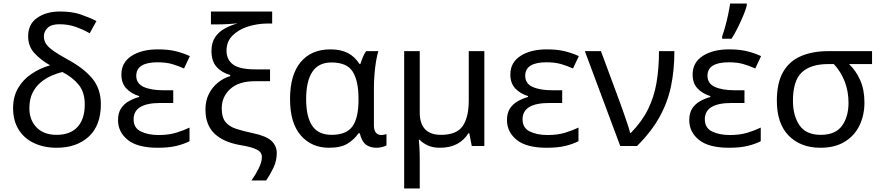

<svg xmlns="http://www.w3.org/2000/svg" viewBox="-20 -825 4972 1085"><path d="M319 -760Q388 -760 437 -743Q486 -726 525 -706L487 -637Q450 -658 408 -673Q366 -688 315 -688Q270 -688 249 -667.5Q228 -647 228 -619Q228 -595 241 -576Q254 -557 283.5 -536.5Q313 -516 362 -489Q453 -440 501.5 -381.5Q550 -323 550 -236Q550 -116 481.5 -53Q413 10 300 10Q229 10 173 -16Q117 -42 85.5 -92.5Q54 -143 54 -214Q54 -278 81.5 -326Q109 -374 156.5 -406.5Q204 -439 263 -456Q207 -488 173 -526.5Q139 -565 139 -620Q139 -689 190.5 -724.5Q242 -760 319 -760ZM333 -418Q302 -411 269.5 -396.5Q237 -382 209 -358.5Q181 -335 163.5 -299.5Q146 -264 146 -213Q146 -147 186.5 -105Q227 -63 300 -63Q377 -63 418 -107.5Q459 -152 459 -235Q459 -303 425.5 -345Q392 -387 333 -418Z M959 -315V-243H886Q735 -243 735 -151Q735 -102 776 -82Q817 -62 877 -62Q933 -62 975.5 -75Q1018 -88 1051 -104V-27Q1020 -11 977 -0.5Q934 10 872 10Q757 10 702 -34.5Q647 -79 647 -146Q647 -186 663.5 -211.5Q680 -237 707 -252.5Q734 -268 766 -277V-282Q721 -296 693.5 -325.5Q666 -355 666 -404Q666 -472 723.5 -509Q781 -546 872 -546Q930 -546 971.5 -536Q1013 -526 1053 -508L1020 -438Q987 -453 952.5 -463Q918 -473 871 -473Q750 -473 750 -397Q750 -353 791.5 -334Q833 -315 903 -315Z M1141 -206Q1141 -256 1160.5 -294.5Q1180 -333 1212 -358.5Q1244 -384 1281 -395V-401Q1232 -415 1203.5 -447.5Q1175 -480 1175 -537Q1175 -584 1195.5 -614.5Q1216 -645 1249.5 -663.5Q1283 -682 1323 -693Q1304 -691 1270 -689Q1236 -687 1202 -687H1172V-760H1518V-692H1492Q1435 -692 1381.5 -675Q1328 -658 1294 -624Q1260 -590 1260 -539Q1260 -488 1297 -460.5Q1334 -433 1423 -433H1506V-366H1420Q1329 -366 1281 -322Q1233 -278 1233 -213Q1233 -162 1254 -136Q1275 -110 1314.5 -97Q1354 -84 1407 -73Q1484 -57 1514 -29Q1544 -1 1544 40Q1544 84 1525 123.5Q1506 163 1484 195H1401Q1424 163 1442 126.5Q1460 90 1460 62Q1460 48 1452 36.5Q1444 25 1418 14.5Q1392 4 1338 -5Q1241 -22 1191 -71Q1141 -120 1141 -206Z M1839 10Q1741 10 1680 -59.5Q1619 -129 1619 -266Q1619 -402 1679 -474Q1739 -546 1847 -546Q1906 -546 1945.5 -525.5Q1985 -505 2011 -464H2017Q2022 -481 2030 -501Q2038 -521 2049 -536H2118Q2111 -514 2105 -478Q2099 -442 2096 -402Q2093 -362 2093 -326V-118Q2093 -87 2105 -74.5Q2117 -62 2134 -62Q2142 -62 2151 -64Q2160 -66 2164 -67V-3Q2157 1 2141 5.5Q2125 10 2108 10Q2071 10 2047.5 -8Q2024 -26 2013 -72H2006Q1983 -38 1945 -14Q1907 10 1839 10ZM1854 -63Q1937 -63 1971.5 -110.5Q2006 -158 2006 -261V-267Q2006 -367 1973.5 -419.5Q1941 -472 1853 -472Q1780 -472 1745 -419Q1710 -366 1710 -265Q1710 -165 1744.5 -114Q1779 -63 1854 -63Z M2717 -536V0H2646L2632 -72H2627Q2602 -32 2562 -11Q2522 10 2466 10Q2427 10 2399 -2.5Q2371 -15 2351 -35H2347Q2349 -17 2350.5 13Q2352 43 2352 84V240H2264V-536H2352V-190Q2352 -63 2472 -63Q2561 -63 2595 -113Q2629 -163 2629 -257V-536Z M3157 -315V-243H3084Q2933 -243 2933 -151Q2933 -102 2974 -82Q3015 -62 3075 -62Q3131 -62 3173.5 -75Q3216 -88 3249 -104V-27Q3218 -11 3175 -0.5Q3132 10 3070 10Q2955 10 2900 -34.5Q2845 -79 2845 -146Q2845 -186 2861.5 -211.5Q2878 -237 2905 -252.5Q2932 -268 2964 -277V-282Q2919 -296 2891.5 -325.5Q2864 -355 2864 -404Q2864 -472 2921.5 -509Q2979 -546 3070 -546Q3128 -546 3169.5 -536Q3211 -526 3251 -508L3218 -438Q3185 -453 3150.5 -463Q3116 -473 3069 -473Q2948 -473 2948 -397Q2948 -353 2989.5 -334Q3031 -315 3101 -315Z M3285 -536H3376L3483 -247Q3492 -223 3503.5 -190Q3515 -157 3525.5 -125.5Q3536 -94 3541 -74H3545Q3607 -137 3641.5 -206.5Q3676 -276 3690 -357.5Q3704 -439 3704 -536H3791Q3791 -431 3772.5 -340.5Q3754 -250 3708.5 -166.5Q3663 -83 3580 0H3485Z M4187 -315V-243H4114Q3963 -243 3963 -151Q3963 -102 4004 -82Q4045 -62 4105 -62Q4161 -62 4203.5 -75Q4246 -88 4279 -104V-27Q4248 -11 4205 -0.5Q4162 10 4100 10Q3985 10 3930 -34.5Q3875 -79 3875 -146Q3875 -186 3891.5 -211.5Q3908 -237 3935 -252.5Q3962 -268 3994 -277V-282Q3949 -296 3921.5 -325.5Q3894 -355 3894 -404Q3894 -472 3951.5 -509Q4009 -546 4100 -546Q4158 -546 4199.5 -536Q4241 -526 4281 -508L4248 -438Q4215 -453 4180.5 -463Q4146 -473 4099 -473Q3978 -473 3978 -397Q3978 -353 4019.5 -334Q4061 -315 4131 -315ZM4061 -606V-620Q4070 -645 4079 -677.5Q4088 -710 4095 -744Q4102 -778 4106 -805H4200V-794Q4195 -772 4181 -738.5Q4167 -705 4149.5 -669.5Q4132 -634 4114 -606Z M4865 -246Q4865 -174 4837 -116Q4809 -58 4753.5 -24Q4698 10 4616 10Q4505 10 4437.5 -58Q4370 -126 4370 -256Q4370 -357 4405.5 -418.5Q4441 -480 4506.5 -508Q4572 -536 4661 -536H4908V-463H4778Q4817 -426 4841 -372Q4865 -318 4865 -246ZM4461 -256Q4461 -171 4498 -117Q4535 -63 4618 -63Q4701 -63 4738 -114Q4775 -165 4775 -244Q4775 -309 4753.5 -364.5Q4732 -420 4692 -463H4661Q4561 -463 4511 -416Q4461 -369 4461 -256Z"/></svg>

Font: Noto IKEA Latin
Style: Regular
Weight: 400
Designer: Monotype Design Team
Foundry: Monotype Imaging Inc.
Version: Version 1.0